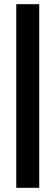

<svg xmlns="http://www.w3.org/2000/svg" viewBox="-20 -795 265 920"><path d="M58 -775V105H168V-775Z"/></svg>

Font: LT Wave Bold
Style: Regular
Weight: 700
Designer: Daniel Lyons
Version: Version 2.5 (Glyphs App)